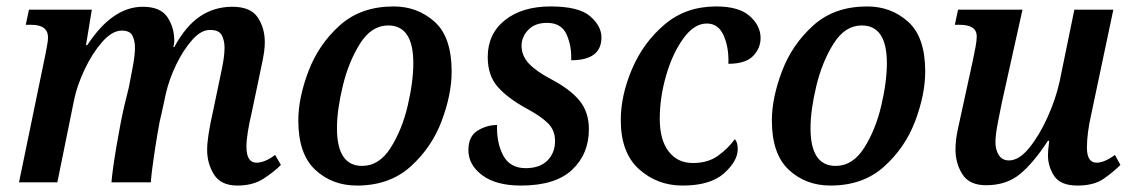

<svg xmlns="http://www.w3.org/2000/svg" viewBox="-20 -566 3508 596"><path d="M717 10Q765 10 797.5 -11Q830 -32 852 -54L834 -85Q802 -61 776 -61Q745 -61 745 -111Q745 -130 749.5 -158Q754 -186 761 -215L782 -315Q788 -344 795 -377.5Q802 -411 802 -435Q802 -479 780 -512Q758 -545 701 -545Q646 -545 601.5 -515.5Q557 -486 521 -420H518Q521 -430 521 -439Q521 -481 499.5 -513Q478 -545 423 -545Q329 -545 251 -426H247L265 -536H70L60 -489H77Q129 -489 129 -450Q129 -439 126.5 -427Q124 -415 122 -402L39 0H158L210 -256Q219 -300 242.5 -350Q266 -400 297 -435.5Q328 -471 358 -471Q384 -471 391.5 -454.5Q399 -438 399 -419Q399 -394 391.5 -355Q384 -316 380 -295L366 -238Q354 -186 341.5 -112Q329 -38 326 0H448Q450 -26 456 -68Q462 -110 469 -152Q476 -194 482 -216L495 -276Q505 -320 527 -365.5Q549 -411 577 -442.5Q605 -474 633 -473Q660 -473 668.5 -456.5Q677 -440 677 -418Q677 -392 669 -353.5Q661 -315 657 -296L642 -224Q632 -180 627.5 -150.5Q623 -121 623 -101Q623 -58 644.5 -24Q666 10 717 10Z M1088 10Q1189 10 1254.5 -49Q1320 -108 1351 -190.5Q1382 -273 1382 -344Q1382 -451 1329 -498.5Q1276 -546 1202 -546Q1100 -546 1034.5 -487Q969 -428 937.5 -345Q906 -262 906 -192Q906 -88 958.5 -39Q1011 10 1088 10ZM1104 -51Q1026 -51 1026 -168Q1026 -224 1044 -299Q1062 -374 1097.5 -430.5Q1133 -487 1185 -487Q1263 -487 1263 -370Q1263 -312 1245.5 -237.5Q1228 -163 1192.5 -107Q1157 -51 1104 -51Z M1597 10Q1704 10 1756 -39Q1808 -88 1808 -165Q1808 -218 1779 -253.5Q1750 -289 1691 -320Q1645 -344 1621.5 -369Q1598 -394 1599 -428Q1601 -455 1621.5 -475Q1642 -495 1678 -495Q1723 -495 1739 -458.5Q1755 -422 1753 -379Q1847 -379 1847 -450Q1847 -485 1812 -515.5Q1777 -546 1689 -546Q1601 -546 1547.5 -503.5Q1494 -461 1494 -389Q1494 -332 1524.5 -297Q1555 -262 1613 -230Q1658 -206 1680.5 -184Q1703 -162 1703 -128Q1703 -92 1679.5 -68Q1656 -44 1612 -44Q1563 -44 1542 -83.5Q1521 -123 1523 -178Q1491 -178 1462.5 -160.5Q1434 -143 1434 -100Q1434 -54 1477 -22Q1520 10 1597 10Z M2099 10Q2185 10 2227.5 -28Q2270 -66 2270 -103Q2270 -125 2261 -134Q2241 -106 2209.5 -83Q2178 -60 2131 -60Q2083 -60 2055.5 -96Q2028 -132 2028 -197Q2028 -264 2048 -332.5Q2068 -401 2101.5 -447Q2135 -493 2174 -493Q2210 -493 2226.5 -455.5Q2243 -418 2241 -368Q2294 -368 2317.5 -392Q2341 -416 2341 -448Q2341 -486 2307.5 -516Q2274 -546 2203 -546Q2109 -546 2043 -490Q1977 -434 1942 -352Q1907 -270 1907 -193Q1907 -92 1963.5 -41Q2020 10 2099 10Z M2558 10Q2659 10 2724.5 -49Q2790 -108 2821 -190.5Q2852 -273 2852 -344Q2852 -451 2799 -498.5Q2746 -546 2672 -546Q2570 -546 2504.5 -487Q2439 -428 2407.5 -345Q2376 -262 2376 -192Q2376 -88 2428.5 -39Q2481 10 2558 10ZM2574 -51Q2496 -51 2496 -168Q2496 -224 2514 -299Q2532 -374 2567.5 -430.5Q2603 -487 2655 -487Q2733 -487 2733 -370Q2733 -312 2715.5 -237.5Q2698 -163 2662.5 -107Q2627 -51 2574 -51Z M3325 10Q3376 10 3406.5 -11.5Q3437 -33 3458 -54L3441 -85Q3408 -61 3384 -61Q3354 -61 3354 -108Q3354 -153 3368 -214L3436 -536H3315L3269 -312Q3257 -258 3231.5 -201.5Q3206 -145 3174.5 -106.5Q3143 -68 3112 -68Q3091 -68 3080.5 -84.5Q3070 -101 3070 -124Q3070 -146 3077 -183Q3084 -220 3090 -248L3154 -536H2954L2944 -489H2959Q3012 -489 3012 -453Q3012 -440 3008 -419Q3004 -398 3000 -379L2966 -223Q2960 -197 2953 -163.5Q2946 -130 2946 -102Q2946 -59 2967.5 -25Q2989 9 3041 9Q3104 9 3146 -25.5Q3188 -60 3233 -129H3237Q3233 -98 3233 -85Q3233 -49 3252.5 -19.5Q3272 10 3325 10Z"/></svg>

Font: Noto Serif SemiCondensed Semi
Style: Italic
Weight: 600
Width: 4
Italic angle: -12°
Designer: Monotype Design Team
Foundry: Monotype Imaging Inc.
Version: Version 1.901